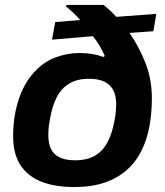

<svg xmlns="http://www.w3.org/2000/svg" viewBox="-20 -743 666 775"><path d="M280 12Q200 12 145 -10.5Q90 -33 61.5 -78Q33 -123 33 -193Q33 -277 57.5 -347.5Q82 -418 129 -463Q145 -479 164.5 -491.5Q184 -504 206 -512Q228 -520 252 -524.5Q276 -529 302 -529Q328 -529 352 -525Q376 -521 398 -513L403 -517Q394 -538 382.5 -557.5Q371 -577 355 -597L190 -583L203 -654L304 -662Q290 -678 275 -692Q260 -706 245 -718L249 -723H398Q412 -712 425 -700Q438 -688 449 -675L611 -687L599 -617L503 -610Q541 -555 567 -489Q593 -423 593 -347Q593 -289 583.5 -235Q574 -181 552 -137Q530 -91 492.5 -57.5Q455 -24 402.5 -6Q350 12 280 12ZM283 -96Q331 -96 363 -114.5Q395 -133 414 -169Q433 -205 442 -256Q444 -266 445.5 -275.5Q447 -285 447.5 -292.5Q448 -300 448.5 -308Q449 -316 449 -322Q449 -356 437.5 -378.5Q426 -401 402 -413Q378 -425 339 -425Q292 -425 260 -406Q228 -387 209.5 -351.5Q191 -316 182 -264Q179 -250 177.5 -238Q176 -226 175.5 -216.5Q175 -207 175 -198Q175 -164 186 -141.5Q197 -119 221 -107.5Q245 -96 283 -96Z"/></svg>

Font: Archivo SemiBold
Style: Bold Italic
Weight: 700
Italic angle: -10°
Version: Version 2.001